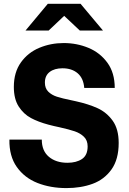

<svg xmlns="http://www.w3.org/2000/svg" viewBox="-20 -965 669 996"><path d="M28.8 -240.7H196.8Q196.8 -182.6 233.6 -151.6Q270.5 -120.6 330.1 -120.6Q376 -120.6 405.3 -140.1Q434.6 -159.7 434.6 -205.6Q434.6 -236.8 415.5 -255.4Q396.5 -273.9 367.9 -283.7Q339.4 -293.5 287.1 -305.2Q260.7 -310.5 231 -318.4Q178.2 -332.5 140.1 -353Q102.1 -373.5 76.9 -412.6Q51.8 -451.7 51.8 -514.2Q51.8 -589.8 88.4 -641.1Q125 -692.4 184.1 -717Q243.2 -741.7 310.5 -741.7Q378.4 -741.7 438.7 -716.8Q499 -691.9 537.1 -639.6Q575.2 -587.4 575.2 -508.8H417Q413.1 -559.1 382.8 -585Q352.5 -610.8 304.2 -610.8Q262.7 -610.8 237.8 -591.8Q212.9 -572.8 212.9 -536.6Q212.9 -506.8 230.5 -489.5Q248 -472.2 275.1 -463.4Q302.2 -454.6 350.6 -444.8L373 -439.9Q439 -425.3 486.1 -403.8Q533.2 -382.3 564.5 -338.9Q595.7 -295.4 595.7 -223.6Q595.7 -138.2 558.3 -85.9Q521 -33.7 460.4 -11.5Q399.9 10.7 324.7 10.7Q241.7 10.7 174.3 -15.9Q106.9 -42.5 67.1 -98.9Q27.3 -155.3 28.8 -240.7ZM228 -945.3H397.9L514.2 -806.6H394L313 -882.8L232.4 -806.6H112.3Z"/></svg>

Font: Glacial Indifference
Style: Bold
Weight: 700
Designer: Alfredo Marco Pradil
Foundry: Alfredo Marco Pradil
Version: Version 1.312